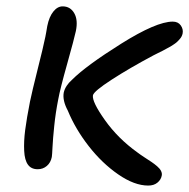

<svg xmlns="http://www.w3.org/2000/svg" viewBox="-20 -534 588 597"><path d="M97.2 -7.8Q77.1 -7.8 66.9 -22Q56.6 -36.1 55.2 -64.9Q53.7 -93.8 58.3 -129.9Q63 -166 73.2 -217.8Q79.6 -249 96.9 -317.9Q114.3 -386.7 121.1 -419.9Q121.6 -422.9 123.8 -434.3Q126 -445.8 127 -453.1Q132.8 -481.9 145.8 -498Q158.7 -514.2 174.8 -514.2Q198.7 -514.2 210.9 -492.9Q223.1 -471.7 215.8 -437Q210.9 -414.1 189 -335.9Q167 -257.8 161.1 -225.1Q152.8 -183.1 148.7 -142.8Q144.5 -102.5 143.3 -77.1Q142.1 -51.8 141.1 -45.9Q137.7 -28.3 125.7 -18.1Q113.8 -7.8 97.2 -7.8ZM440.9 43Q397.9 43 347.7 8.3Q297.4 -26.4 255.9 -79.6Q214.4 -132.8 190.9 -189.9Q173.8 -221.7 178.2 -246.1Q183.1 -267.6 204.1 -286.1Q247.6 -329.6 356.9 -398.2Q466.3 -466.8 517.1 -466.8Q533.7 -466.8 542 -455.1Q550.3 -443.4 547.9 -430.2Q546.9 -425.3 544.7 -420.9Q542.5 -416.5 538.6 -412.1Q534.7 -407.7 531.2 -404.3Q527.8 -400.9 521.2 -396.5Q514.6 -392.1 510.5 -389.6Q506.3 -387.2 497.6 -382.6Q488.8 -377.9 484.9 -375.7Q481 -373.5 470.7 -368.7Q460.4 -363.8 457 -361.8Q382.8 -322.3 327.4 -286.4Q272 -250.5 269 -237.8Q265.6 -217.8 306.2 -160.6Q346.7 -103.5 407.2 -60.1Q415.5 -53.7 429 -44.9Q442.4 -36.1 451.2 -30.3Q460 -24.4 468.5 -17.1Q477.1 -9.8 480.7 -2.4Q484.4 4.9 482.9 12.2Q480.5 24.9 469.5 33.9Q458.5 43 440.9 43Z"/></svg>

Font: Shantell Sans Irregular
Style: Italic
Weight: 400
Italic angle: -11.31°
Designer: Stephen Nixon, Anya Danilova, Shantell Martin
Foundry: Arrow Type
Version: Version 1.006;[9816181b4]